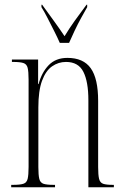

<svg xmlns="http://www.w3.org/2000/svg" viewBox="-20 -786 522 806"><path d="M27 0V-10H34Q64 -10 78 -14.5Q92 -19 96 -35Q100 -51 100 -85V-452Q100 -486 96 -501.5Q92 -517 78 -521.5Q64 -526 35 -526H30V-536H140V-433H142Q155 -482 184.5 -512.5Q214 -543 263 -543Q330 -543 361 -499.5Q392 -456 392 -362V-85Q392 -51 396 -35Q400 -19 413 -14.5Q426 -10 454 -10H458V0H351V-365Q351 -443 330 -484.5Q309 -526 257 -526Q225 -526 198.5 -507.5Q172 -489 156.5 -447Q141 -405 141 -335V-85Q141 -51 145 -35Q149 -19 162.5 -14.5Q176 -10 205 -10H211V0ZM231 -606Q221 -629 207 -656.5Q193 -684 179.5 -710.5Q166 -737 154 -756V-766H157Q183 -730 206 -698.5Q229 -667 251 -634Q271 -667 293.5 -698.5Q316 -730 343 -766H346V-756Q335 -737 320.5 -710.5Q306 -684 293 -656.5Q280 -629 270 -606Z"/></svg>

Font: Noto Serif Display ExtraCondensed ExtraLight
Style: Regular
Weight: 200
Width: 2
Designer: Monotype Design Team
Foundry: Monotype Imaging Inc.
Version: Version 2.009